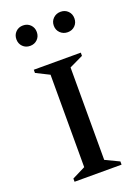

<svg xmlns="http://www.w3.org/2000/svg" viewBox="-147 -837 657 902"><g transform="rotate(-20 181.5 -386.5)"><path d="M64 0V-16L130 -49V-511L64 -544V-560H299V-544L230 -511V-49L299 -16V0ZM87 -671Q65 -671 50.5 -685.5Q36 -700 36 -722Q36 -744 50.5 -758.5Q65 -773 87 -773Q109 -773 123.5 -758.5Q138 -744 138 -722Q138 -700 123.5 -685.5Q109 -671 87 -671ZM275 -671Q253 -671 238 -685.5Q223 -700 223 -722Q223 -744 238 -758.5Q253 -773 275 -773Q297 -773 311.5 -758.5Q326 -744 326 -722Q326 -700 311.5 -685.5Q297 -671 275 -671Z"/></g></svg>

Font: Spectral SC Medium
Style: Regular
Weight: 500
Designer: Jean-Baptiste Levee
Foundry: Production Type
Version: Version 2.001